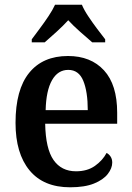

<svg xmlns="http://www.w3.org/2000/svg" viewBox="-20 -786 560 816"><path d="M278 10Q165 10 105.5 -62Q46 -134 46 -264Q46 -405 104 -476.5Q162 -548 269 -548Q366 -548 422 -487Q478 -426 478 -307V-260H172Q174 -154 207.5 -106Q241 -58 303 -58Q351 -58 383.5 -81Q416 -104 433 -136Q443 -131 450 -120.5Q457 -110 457 -95Q457 -71 438 -46.5Q419 -22 379.5 -6Q340 10 278 10ZM353 -318Q353 -396 334 -442.5Q315 -489 270 -489Q226 -489 201 -445Q176 -401 174 -318ZM115 -619Q129 -638 148.5 -664Q168 -690 186 -717Q204 -744 214 -766H328Q337 -744 355 -717Q373 -690 392.5 -664Q412 -638 427 -619V-606H372Q350 -625 320.5 -651Q291 -677 270 -700Q249 -677 220.5 -651Q192 -625 170 -606H115Z"/></svg>

Font: Noto Serif Tamil SemiCondensed SemiBold
Style: Regular
Weight: 600
Width: 4
Designer: Indian Type Foundry, Tom Grace, and the Monotype Design Team
Foundry: Monotype Imaging Inc.
Version: Version 2.004; ttfautohint (v1.8.4.7-5d5b)